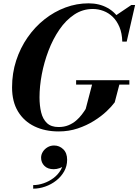

<svg xmlns="http://www.w3.org/2000/svg" viewBox="-20 -780 832 1154"><path d="M332.5 10Q251 10 187.8 -20.2Q124.5 -50.5 88.5 -109.5Q52.5 -168.5 52.5 -255Q52.5 -340 77.2 -416Q102 -492 145.8 -555Q189.5 -618 247.8 -664Q306 -710 373.5 -735Q441 -760 512.5 -760Q577 -760 626.8 -732.2Q676.5 -704.5 704 -653Q731.5 -601.5 729.5 -530H715Q713.5 -580.5 698 -617.5Q682.5 -654.5 657.8 -678.5Q633 -702.5 602 -714.2Q571 -726 537.5 -726Q476.5 -726 426 -692.2Q375.5 -658.5 336.8 -601.8Q298 -545 271.5 -475.5Q245 -406 231.2 -333.2Q217.5 -260.5 217.5 -195.5Q217.5 -144.5 227.5 -104Q237.5 -63.5 262.5 -40Q287.5 -16.5 332 -16.5Q365 -16.5 391.2 -27.2Q417.5 -38 437.2 -55Q457 -72 471.2 -90.8Q485.5 -109.5 495 -125L536 -281.5H700L669.5 -165Q652.5 -141.5 621 -111.5Q589.5 -81.5 545.2 -53.8Q501 -26 447.2 -8Q393.5 10 332.5 10ZM437.5 -271.5V-298H757.5V-271.5ZM715 -530V-584.5Q708 -609.5 697.8 -635.5Q687.5 -661.5 671.5 -684L769.5 -750H792L741.5 -530ZM179.5 354V332.5Q210 332.5 242.2 321.5Q274.5 310.5 301.8 290Q329 269.5 345.5 241Q362 212.5 361.5 177.5H382.5Q382.5 197.5 369.8 210.8Q357 224 338.8 230.5Q320.5 237 303 237Q267 237 247 217Q227 197 227 168Q227 149 237.5 132.2Q248 115.5 265.8 105Q283.5 94.5 305 94.5Q337 94.5 360.2 117Q383.5 139.5 383.5 180Q383.5 218.5 365.5 250.2Q347.5 282 318 305.2Q288.5 328.5 252.2 341.2Q216 354 179.5 354Z"/></svg>

Font: Bodoni Moda 9pt
Style: Bold Italic
Weight: 700
Italic angle: -13°
Designer: Owen Earl
Foundry: indestructible type
Version: Version 2.004